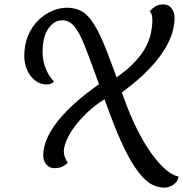

<svg xmlns="http://www.w3.org/2000/svg" viewBox="-20 -740 829 870"><path d="M723 110Q699 110 675.5 99.5Q652 89 628 64Q604 39 578.5 -2.5Q553 -44 525.5 -106Q498 -168 467 -253Q434 -343 410 -409.5Q386 -476 368 -522Q350 -568 334 -595.5Q318 -623 301 -635.5Q284 -648 262 -648Q225 -648 198.5 -609.5Q172 -571 173 -500Q174 -468 182.5 -442.5Q191 -417 203 -398.5Q215 -380 225 -370Q217 -363 209 -360Q201 -357 193 -357Q163 -357 139.5 -375Q116 -393 103 -422.5Q90 -452 90 -485Q90 -539 108 -580.5Q126 -622 155 -649.5Q184 -677 217.5 -691Q251 -705 283 -705Q323 -705 352 -688Q381 -671 408 -627Q435 -583 466 -503Q497 -423 541 -297Q568 -221 599.5 -157.5Q631 -94 664.5 -47Q698 0 730 27.5Q762 55 789 60Q787 75 777.5 86Q768 97 754 103.5Q740 110 723 110ZM226 22Q204 22 189.5 4.5Q175 -13 176 -38Q176 -64 187 -97Q198 -130 227 -171.5Q256 -213 309 -263Q362 -313 447 -371L471 -300Q432 -279 396 -248.5Q360 -218 331.5 -183.5Q303 -149 286.5 -115Q270 -81 269 -54Q269 -41 273.5 -29Q278 -17 287 -2Q274 10 260 16Q246 22 226 22ZM530 -320 503 -386Q560 -425 593.5 -462Q627 -499 643 -531.5Q659 -564 664 -590.5Q669 -617 670 -635Q671 -655 669 -666.5Q667 -678 659 -690Q672 -704 685.5 -712Q699 -720 720 -720Q745 -720 758.5 -701Q772 -682 771 -656Q770 -600 740.5 -542.5Q711 -485 657.5 -429Q604 -373 530 -320Z"/></svg>

Font: Sansita Swashed Light
Style: Regular
Weight: 300
Designer: Pablo Cosgaya
Foundry: Omnibus-Type
Version: Version 1.003